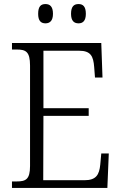

<svg xmlns="http://www.w3.org/2000/svg" viewBox="-20 -926 598 946"><path d="M367 -811C388 -811 403 -823 403 -858C403 -895 388 -906 367 -906C345 -906 330 -895 330 -858C330 -823 345 -811 367 -811ZM204 -811C225 -811 241 -823 241 -858C241 -895 225 -906 204 -906C182 -906 168 -895 168 -858C168 -823 182 -811 204 -811ZM39 0H509L516 -170H479L474 -115C469 -65 454 -38 396 -38H193L194 -355H417V-393H194V-676H370C427 -676 440 -649 444 -596L448 -544H485L479 -714H39V-682H62C107 -682 128 -672 128 -603V-108C128 -42 107 -32 62 -32H39Z"/></svg>

Font: Noto Serif Bengali SemiCondensed Light
Style: Regular
Weight: 300
Width: 4
Designer: Juan Bruce, Universal Thirst, Indian Type Foundry and the Monotype Design Team.
Foundry: Monotype Imaging Inc.
Version: Version 2.003